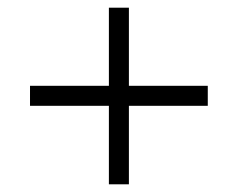

<svg xmlns="http://www.w3.org/2000/svg" viewBox="-20 -479 609 499"><path d="M58 -204V-256H520V-204ZM315 0H263V-459H315Z"/></svg>

Font: Ysabeau
Style: Italic
Weight: 400
Italic angle: -12°
Designer: Christian Thalmann (Catharsis Fonts)
Version: Version 2.000;gftools[0.9.27.dev2+g8671c4b]